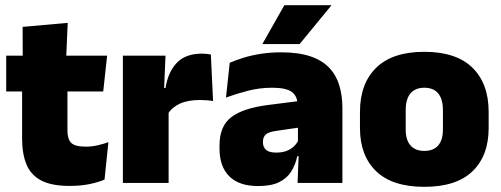

<svg xmlns="http://www.w3.org/2000/svg" viewBox="-20 -708 1940 743"><path d="M249 11.5Q180.5 11.5 140.2 -9.2Q100 -30 82.8 -71Q65.5 -112 65.5 -172V-436H241V-202Q241 -170 255.5 -155.2Q270 -140.5 312.5 -140.5Q335.5 -140.5 358.2 -145.8Q381 -151 399.5 -158L384.5 -13Q358.5 -2 324.5 4.8Q290.5 11.5 249 11.5ZM4 -354V-492.5H394.5L379.5 -354ZM68 -480.5 67.5 -604 242 -619.5 236 -480.5Z M630 -267.5 579 -367.5H620.5Q630.5 -430 664.5 -465.2Q698.5 -500.5 762 -500.5Q771.5 -500.5 779.8 -499.5Q788 -498.5 796 -497L804.5 -317Q794.5 -319 780.8 -320Q767 -321 754 -321Q707 -321 676 -306.8Q645 -292.5 630 -267.5ZM455.5 0V-492.5H620.5L613.5 -329.5H632.5V0Z M1131.5 0 1136.5 -126 1133 -130.5V-283.5L1131.5 -301.5Q1131.5 -336 1109.2 -352.2Q1087 -368.5 1033.5 -368.5Q985 -368.5 940.2 -357Q895.5 -345.5 854.5 -330.5L869 -465Q894 -476 924.5 -485.2Q955 -494.5 991 -500Q1027 -505.5 1067.5 -505.5Q1136 -505.5 1181.8 -489.8Q1227.5 -474 1254.5 -445.2Q1281.5 -416.5 1293.2 -377Q1305 -337.5 1305 -290V0ZM979 12Q905 12 867.2 -25.8Q829.5 -63.5 829.5 -133V-145.5Q829.5 -219.5 874.8 -254.5Q920 -289.5 1019.5 -302L1145 -318L1155.5 -217L1049 -201.5Q1020 -197.5 1008.8 -187.8Q997.5 -178 997.5 -159V-157Q997.5 -139.5 1009.2 -128.5Q1021 -117.5 1048.5 -117.5Q1071.5 -117.5 1088.2 -123.8Q1105 -130 1116.2 -140.5Q1127.5 -151 1134 -163.5L1159 -103.5H1130.5Q1123 -70 1106.8 -44Q1090.5 -18 1060 -3Q1029.5 12 979 12ZM1080.5 -688H1261.5V-686L1139.5 -537.5H996V-539Z M1622 15Q1498.5 15 1435.8 -45.2Q1373 -105.5 1373 -212.5V-275Q1373 -384.5 1436 -446Q1499 -507.5 1622 -507.5Q1745.5 -507.5 1808.2 -446Q1871 -384.5 1871 -275V-212.5Q1871 -105.5 1808.5 -45.2Q1746 15 1622 15ZM1622 -124Q1657.5 -124 1675.8 -145.2Q1694 -166.5 1694 -206V-282Q1694 -324.5 1675.8 -346.5Q1657.5 -368.5 1622 -368.5Q1587 -368.5 1568.5 -346.5Q1550 -324.5 1550 -282V-206Q1550 -166.5 1568.5 -145.2Q1587 -124 1622 -124Z"/></svg>

Font: Anek Odia Medium ExtraBold
Style: Regular
Weight: 800
Version: Version 1.003